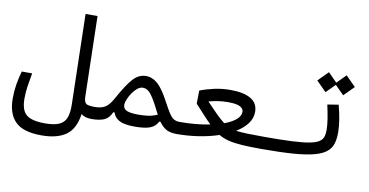

<svg xmlns="http://www.w3.org/2000/svg" viewBox="-80 -913 2505 1304"><g transform="rotate(10 1172.0 -261.0)"><path d="M580.1 2.4Q528.8 2.4 506.3 -20Q491.7 84 431.4 127.4Q371.1 170.9 261.7 170.9Q135.7 170.9 81.3 116.7Q26.9 62.5 26.9 -42Q26.9 -91.8 34.4 -138.2Q42 -184.6 55.7 -232.9H127.4Q118.2 -183.1 111.8 -140.6Q105.5 -98.1 105.5 -55.7Q105.5 23.9 142.6 55.2Q179.7 86.4 271 86.4Q337.9 86.4 372.3 69.3Q406.7 52.2 418.7 16.8Q430.7 -18.6 429.2 -74.2L414.6 -693.4H497.1L510.3 -136.2Q512.2 -102.1 526.1 -92Q540 -82 585.9 -82Q604.5 -82 613.5 -74.7Q622.6 -67.4 622.6 -44.9Q622.6 -16.6 610.1 -7.1Q597.7 2.4 580.1 2.4Z M577.1 2.4Q564.9 2.4 559.6 -8.1Q554.2 -18.6 554.2 -43.9Q554.2 -61 561.8 -71.5Q569.3 -82 585.9 -82Q629.9 -82 657.2 -99.1Q684.6 -116.2 710 -163.1Q763.2 -260.7 802.7 -305.2Q842.3 -349.6 893.1 -349.6Q936.5 -349.6 973.6 -317.1Q1010.7 -284.7 1053.2 -204.1Q1080.6 -152.3 1097.9 -126.2Q1115.2 -100.1 1131.6 -91.1Q1147.9 -82 1171.9 -82Q1189.5 -82 1197.3 -75.9Q1205.1 -69.8 1205.1 -43.9Q1205.1 -12.2 1194.3 -4.9Q1183.6 2.4 1166 2.4Q1120.1 2.4 1093 -12.7Q1065.9 -27.8 1043.5 -60.1H1034.2Q1019 -26.9 982.7 -12.2Q946.3 2.4 875 2.4Q802.7 2.4 768.8 -16.1Q734.9 -34.7 725.1 -68.4H715.8Q697.8 -26.4 665 -12Q632.3 2.4 577.1 2.4ZM1016.6 -105Q1010.3 -116.7 1003.4 -129.9Q996.6 -143.1 989.3 -157.7Q962.4 -210 939.2 -238.8Q916 -267.6 885.7 -267.6Q866.7 -267.6 847.9 -252.4Q829.1 -237.3 814 -214.6Q798.8 -191.9 789.6 -169.4Q780.3 -147 780.3 -132.3Q780.3 -104 805.9 -93Q831.5 -82 886.2 -82Q923.8 -82 955.1 -86.7Q986.3 -91.3 1016.6 -105Z M1164.6 2.4 1171.9 -82Q1283.7 -82 1379.9 -101.1Q1352.5 -127.4 1325.7 -157.2Q1298.3 -187 1263.7 -224.6L1265.1 -314.9Q1308.1 -332 1362.5 -344Q1417 -356 1474.1 -356Q1566.4 -356 1615.2 -326.7Q1664.1 -297.4 1664.1 -237.8Q1664.1 -192.9 1635.7 -155.5Q1607.4 -118.2 1559.1 -89.4Q1590.8 -85 1638.9 -83.5Q1687 -82 1757.8 -82Q1791.5 -82 1801 -74Q1810.5 -65.9 1810.5 -43.5Q1810.5 -19.5 1799.1 -8.5Q1787.6 2.4 1750 2.4Q1670.4 2.4 1615.5 -1.2Q1560.5 -4.9 1522.2 -14.4Q1483.9 -23.9 1453.6 -42Q1388.7 -20 1314 -8.8Q1239.3 2.4 1164.6 2.4ZM1470.7 -126Q1520.5 -144 1550 -168.9Q1579.6 -193.8 1579.6 -224.1Q1579.6 -244.6 1555.7 -258.1Q1531.7 -271.5 1472.2 -271.5Q1432.6 -271.5 1399.4 -265.9Q1366.2 -260.3 1339.4 -252.9Q1382.8 -207 1412.1 -178Q1441.4 -148.9 1470.7 -126Z M1752 2.4Q1737.3 2.4 1737.3 -43Q1737.3 -64 1743.7 -73Q1750 -82 1757.8 -82Q1869.1 -82 1943.1 -85.4Q2017.1 -88.9 2061.3 -96.9Q2105.5 -105 2127.4 -118.7Q2149.4 -132.3 2156.5 -152.3Q2163.6 -172.4 2163.6 -200.2Q2163.6 -236.3 2156.2 -280.8Q2148.9 -325.2 2138.2 -372.6L2214.4 -384.8Q2228.5 -333 2236.1 -285.2Q2243.7 -237.3 2243.7 -197.8Q2243.7 -153.3 2233.4 -120.1Q2223.1 -86.9 2194.6 -63.5Q2166 -40 2111.6 -25.4Q2057.1 -10.7 1969.2 -4.2Q1881.3 2.4 1752 2.4ZM2233.4 -453.1 2172.4 -514.2 2111.3 -453.1 2043 -522 2111.3 -590.8 2172.4 -529.3 2233.4 -590.8 2301.8 -522Z"/></g></svg>

Font: CaskaydiaMono NF SemiLight
Style: Regular
Weight: 350
Designer: Aaron Bell
Foundry: Saja Typeworks
Version: Version 2111.001; ttfautohint (v1.8.4);Nerd Fonts 3.1.1